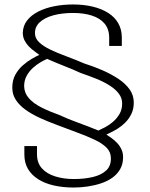

<svg xmlns="http://www.w3.org/2000/svg" viewBox="-20 -700 669 859"><path d="M309.5 139Q342 139 373.2 134.2Q404.5 129.5 432.8 120Q461 110.5 482.8 95Q504.5 79.5 517.2 57.5Q530 35.5 530.5 7Q531.5 -13.5 524 -30.2Q516.5 -47 504.5 -59.8Q492.5 -72.5 479.2 -82.2Q466 -92 456 -98Q462 -101 476.2 -107.8Q490.5 -114.5 508 -125.5Q525.5 -136.5 541.5 -152.8Q557.5 -169 568 -190.8Q578.5 -212.5 578.5 -241Q578.5 -274 559.8 -300.2Q541 -326.5 509.2 -347.5Q477.5 -368.5 438 -385.8Q398.5 -403 357 -416Q315 -434 275.8 -448.5Q236.5 -463 205.2 -478Q174 -493 155.5 -510.5Q137 -528 136.5 -550Q135.5 -580 157.8 -600.5Q180 -621 218.8 -631.5Q257.5 -642 307 -642Q354 -642 390.5 -630.5Q427 -619 447.8 -594.5Q468.5 -570 468.5 -530.5V-494.5H525V-532Q525 -568.5 509 -596.2Q493 -624 463.5 -642.5Q434 -661 394.2 -670.5Q354.5 -680 307 -680Q262.5 -680 222.2 -672Q182 -664 150.8 -648Q119.5 -632 101.2 -608.5Q83 -585 82 -553.5Q82 -534.5 89.8 -519.2Q97.5 -504 109.5 -491.8Q121.5 -479.5 134 -470.8Q146.5 -462 156 -454.5Q142.5 -448.5 122.2 -436.8Q102 -425 82 -407.5Q62 -390 48.5 -365.5Q35 -341 35 -307.5Q35 -277 51 -252.8Q67 -228.5 94.5 -208.8Q122 -189 157.5 -172.8Q193 -156.5 231 -142.5Q281 -123.5 325 -107.2Q369 -91 403 -75Q437 -59 456.2 -39.8Q475.5 -20.5 476 5.5Q477.5 41 456 61.8Q434.5 82.5 396.2 91.8Q358 101 310 101Q264.5 101 227 89.2Q189.5 77.5 167.5 53.2Q145.5 29 145.5 -10.5V-46.5H89V-9Q89 28.5 105.2 56Q121.5 83.5 151.5 102.2Q181.5 121 221.8 130Q262 139 309.5 139ZM420 -116Q377 -134 331 -150.5Q285 -167 245.5 -185.5Q201.5 -201 165.8 -219Q130 -237 109.2 -260.5Q88.5 -284 88 -314.5Q88 -340 99 -360.2Q110 -380.5 126.8 -395.8Q143.5 -411 161 -421.2Q178.5 -431.5 191 -436.5Q228 -420 266 -405.2Q304 -390.5 341 -373.5Q379 -360.5 412.8 -346.8Q446.5 -333 472 -316.5Q497.5 -300 512 -280.5Q526.5 -261 526.5 -237Q526.5 -210.5 514.8 -190.2Q503 -170 485.5 -155Q468 -140 449.8 -130.5Q431.5 -121 420 -116Z"/></svg>

Font: Anybody SemiExpanded Light
Style: Regular
Weight: 300
Width: 6
Version: Version 1.113;gftools[0.9.25]